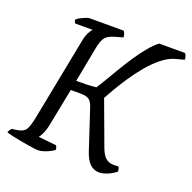

<svg xmlns="http://www.w3.org/2000/svg" viewBox="-134 -829 955 954"><g transform="rotate(20 343.5 -352.0)"><path d="M163 0Q154 0 130.5 -3.5Q107 -7 78.5 -12Q50 -17 25.5 -22.5Q1 -28 -9 -32Q-7 -39 -2.5 -45.5Q2 -52 5 -55L34 -59Q66 -64 78 -83Q90 -102 100 -155L182 -575Q188 -612 198.5 -631Q209 -650 215 -655H123Q121 -657 118.5 -662Q116 -667 116 -673Q122 -680 135.5 -687Q149 -694 161.5 -699Q174 -704 180 -704H361Q364 -701 368 -692.5Q372 -684 372 -672L326 -659Q296 -650 282.5 -634Q269 -618 260 -573L225 -389Q258 -389 279 -389.5Q300 -390 330 -393Q341 -409 359 -439.5Q377 -470 399.5 -508Q422 -546 447.5 -584.5Q473 -623 499 -654.5Q525 -686 549 -704H685Q689 -701 692.5 -692.5Q696 -684 696 -672L648 -659Q614 -649 580.5 -622Q547 -595 516.5 -558.5Q486 -522 460 -483Q434 -444 414.5 -410.5Q395 -377 384 -357L471 -122Q483 -90 499.5 -75Q516 -60 544 -60L567 -61Q574 -54 574 -36Q553 -19 529 -9.5Q505 0 487 0Q460 0 439 -18.5Q418 -37 403 -83L336 -286Q327 -315 313 -326Q299 -337 268 -337H215L174 -129Q168 -105 159.5 -87.5Q151 -70 145 -64L240 -54Q242 -51 244.5 -45Q247 -39 247 -32Q230 -19 205.5 -9.5Q181 0 163 0Z"/></g></svg>

Font: Texturina 72pt 72pt Regular
Style: Italic
Weight: 400
Italic angle: -11°
Designer: Guillermo Torres Carreño
Foundry: Omnibus-Type
Version: Version 1.002; ttfautohint (v1.8.3)